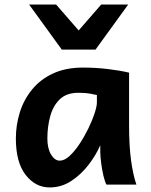

<svg xmlns="http://www.w3.org/2000/svg" viewBox="-20 -801 653 833"><path d="M571.8 0H441.9Q435.1 -11.7 428.7 -38.8Q422.4 -65.9 418.7 -95.5Q415 -125 415 -143.1V-170.9Q397 -128.9 364.7 -86.7Q332.5 -44.4 289.6 -16.1Q246.6 12.2 195.3 12.2Q133.8 12.2 91.3 -42.2Q48.8 -96.7 48.8 -200.2Q48.8 -258.3 65.9 -313.2Q83 -368.2 118.7 -412.1Q154.3 -456.1 209.5 -481.9Q264.6 -507.8 340.3 -507.8Q393.6 -507.8 446 -501.7Q498.5 -495.6 540 -485.8V-258.8Q540 -166.5 548.8 -103.8Q557.6 -41 571.8 0ZM400.4 -356.4V-388.7Q390.1 -391.1 370.6 -394.8Q351.1 -398.4 319.8 -398.4Q268.6 -398.4 239.3 -370.1Q210 -341.8 197.8 -296.4Q185.5 -251 185.5 -200.2Q185.5 -157.2 201.4 -130.6Q217.3 -104 239.3 -104Q259.8 -104 282 -124.5Q304.2 -145 325.2 -176.8Q346.2 -208.5 363.3 -243.7Q380.4 -278.8 390.4 -309.3Q400.4 -339.8 400.4 -356.4ZM418.9 -781.2H536.1L394.5 -585.9H248L106.4 -781.2H223.6L321.3 -668.9Z"/></svg>

Font: Andika
Style: Bold
Weight: 700
Designer: Victor Gaultney, Annie Olsen, Julie Remington, Don Collingsworth, Eric Hays, Becca Hirsbrunner
Foundry: SIL International
Version: Version 6.101